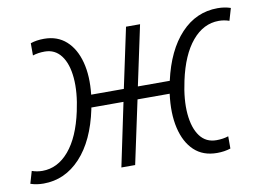

<svg xmlns="http://www.w3.org/2000/svg" viewBox="-71 -636 1008 741"><g transform="rotate(-10 433.0 -266.0)"><path d="M44 9Q16 9 -7 1L7 -47Q27 -40 48 -40Q108 -40 152.5 -92.5Q197 -145 218 -243Q234 -316 229 -372.5Q224 -429 200 -460.5Q176 -492 136 -492Q110 -492 89 -485V-533Q112 -541 142 -541Q194 -541 228.5 -510Q263 -479 277.5 -424Q292 -369 284 -297H412L462 -532H517L467 -297H592Q618 -413 678 -477Q738 -541 822 -541Q850 -541 873 -533L859 -485Q839 -492 818 -492Q758 -492 713.5 -439Q669 -386 648 -288Q632 -215 637 -159Q642 -103 665.5 -71.5Q689 -40 730 -40Q756 -40 777 -47V1Q753 9 724 9Q669 9 634.5 -23.5Q600 -56 586.5 -114Q573 -172 583 -248H457L404 0H350L402 -248H276L275 -242Q250 -122 189 -56.5Q128 9 44 9Z"/></g></svg>

Font: Noto Sans Light
Style: Italic
Weight: 300
Italic angle: -12°
Designer: Monotype Design Team
Foundry: Monotype Imaging Inc.
Version: Version 2.013; ttfautohint (v1.8.4.7-5d5b)